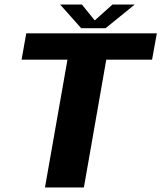

<svg xmlns="http://www.w3.org/2000/svg" viewBox="-20 -821 707 841"><path d="M177 0H347.5L445.5 -559.5H646L667 -675H95L74.5 -559.5H275.5ZM335.5 -697.5H442.5L570 -801H472.5L395 -731.5L339 -801H243.5Z"/></svg>

Font: Anybody Thin
Style: Bold Italic
Weight: 700
Italic angle: -10°
Version: Version 1.113;gftools[0.9.25]